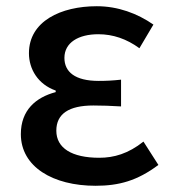

<svg xmlns="http://www.w3.org/2000/svg" viewBox="-20 -584 552 617"><path d="M287 13C362 13 421 -3 489 -54L441 -129C392 -90 346 -77 299 -77C211 -77 161 -108 161 -164C161 -218 201 -245 280 -245C307 -245 337 -244 369 -242V-328C342 -325 320 -324 297 -324C221 -324 187 -353 187 -398C187 -447 232 -474 296 -474C343 -474 387 -459 428 -429L473 -505C421 -541 359 -564 291 -564C176 -564 73 -516 73 -413C73 -362 102 -313 159 -293V-288C95 -271 47 -230 47 -153C47 -48 150 13 287 13Z"/></svg>

Font: Spoqa Han Sans Neo Medium
Style: Regular
Weight: 500
Designer: [Spoqa Han Sans Neo] Dong-huui Kim ___ Younghwa Kang ___ Yujin Lee ___ [Noto Sans] Ryoko NISHIZUKA ____ (kana & ideograp
Foundry: Spoqa (http://www.spoqa-han-sans.com)
Version: Version 1.100;hotconv 1.0.109;makeotfexe 2.5.65596